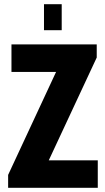

<svg xmlns="http://www.w3.org/2000/svg" viewBox="-20 -901 506 921"><path d="M19 0V-62L249 -556H35V-688H444V-625L214 -132H449V0ZM191 -756V-881H276V-756Z"/></svg>

Font: Archivo ExtraCondensed ExtraBold
Style: Regular
Weight: 800
Width: 2
Designer: Hector Gatti
Foundry: Omnibus-Type
Version: Version 2.001